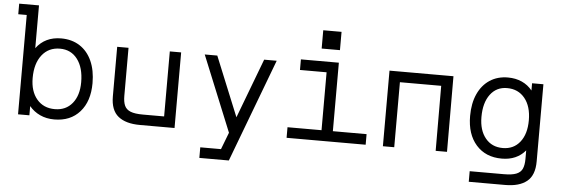

<svg xmlns="http://www.w3.org/2000/svg" viewBox="-55 -904 3709 1265"><g transform="rotate(5 1800.0 -271.5)"><path d="M156 -61V0H81V-657H25V-727H156V-444Q215 -523 321 -523Q392 -523 444 -489.5Q496 -456 524 -394Q552 -332 552 -247Q552 -127 490 -57Q428 13 321 13Q269 13 227 -6.5Q185 -26 156 -61ZM156 -247Q156 -159 200 -107Q244 -55 319 -55Q392 -55 434.5 -107Q477 -159 477 -247Q477 -343 434.5 -399Q392 -455 319 -455Q244 -455 200 -399Q156 -343 156 -247Z M1041 -70V-500H1116V0H887Q793 0 743 -40.5Q693 -81 693 -172V-500H768V-182Q768 -142 779 -117.5Q790 -93 818.5 -81.5Q847 -70 901 -70Z M1491 182H1296V112H1433L1476 0L1272 -500H1355L1516 -106L1665 -500H1748Z M2036 -606V-727H2157V-606ZM2157 -70H2380V0H1857V-70H2082V-453H1906V-523H2157Z M2494 0V-500H2917L2918 0H2843L2842 -430H2569V0Z M3276 -523Q3327 -523 3368 -504.5Q3409 -486 3437 -451V-499H3512V12Q3512 103 3462 143.5Q3412 184 3318 184H3078V114H3304Q3358 114 3386.5 102.5Q3415 91 3426 66.5Q3437 42 3437 2V-55Q3380 13 3281 13Q3174 13 3111.5 -57.5Q3049 -128 3049 -249Q3049 -333 3077 -394.5Q3105 -456 3156 -489.5Q3207 -523 3276 -523ZM3124 -249Q3124 -161 3166.5 -109Q3209 -57 3281 -57Q3353 -57 3395 -110Q3437 -163 3437 -254Q3437 -346 3393.5 -399.5Q3350 -453 3276 -453Q3206 -453 3165 -398Q3124 -343 3124 -249Z"/></g></svg>

Font: Orbit
Style: Regular
Weight: 400
Designer: Sooun Cho
Foundry: JAMO
Version: Version 1.000; ttfautohint (v1.8.4.7-5d5b);gftools[0.9.29]